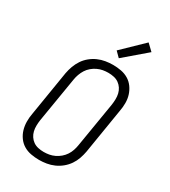

<svg xmlns="http://www.w3.org/2000/svg" viewBox="-233 -1088 1067 1208"><g transform="rotate(30 300.0 -484.5)"><path d="M252 8Q221 8 192 2.5Q163 -3 139 -17.5Q115 -32 98.5 -55Q82 -78 74 -105Q66 -132 65.5 -162Q65 -192 71 -223L124 -548Q129 -575 138.5 -601Q148 -627 163.5 -650.5Q179 -674 201.5 -692.5Q224 -711 250 -722.5Q276 -734 303.5 -738.5Q331 -743 357 -743Q388 -743 417 -737.5Q446 -732 470 -717.5Q494 -703 510.5 -680Q527 -657 535.5 -630Q544 -603 544 -573Q544 -543 538 -512L485 -187Q480 -160 471 -134Q462 -108 446 -84.5Q430 -61 407.5 -42.5Q385 -24 359 -12.5Q333 -1 305.5 3.5Q278 8 252 8ZM252 -50Q272 -50 291.5 -53.5Q311 -57 330 -66Q349 -75 365.5 -89Q382 -103 393.5 -120.5Q405 -138 411.5 -157.5Q418 -177 421 -196L475 -522Q478 -542 478.5 -563Q479 -584 474.5 -603Q470 -622 459.5 -638Q449 -654 433.5 -665Q418 -676 398 -680.5Q378 -685 357 -685Q337 -685 317.5 -681.5Q298 -678 279 -669Q260 -660 243.5 -646Q227 -632 216 -614.5Q205 -597 198 -577.5Q191 -558 188 -539L134 -213Q131 -193 130.5 -172Q130 -151 134.5 -132Q139 -113 149.5 -97Q160 -81 175.5 -70Q191 -59 211 -54.5Q231 -50 252 -50ZM367 -797 331 -833 480 -977 526 -933Z"/></g></svg>

Font: Iosevka HT Light Extended
Style: Italic
Weight: 300
Width: 7
Italic angle: -9°
Monospace: yes
Designer: Belleve Invis
Foundry: Belleve Invis
Version: Version 32.3.0; ttfautohint (v1.8.4)